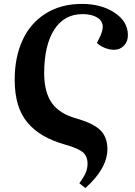

<svg xmlns="http://www.w3.org/2000/svg" viewBox="-20 -749 689 983"><path d="M417 213.9 386.2 189Q409.2 158.2 418.7 135.7Q428.2 113.3 428.2 88.9Q428.2 51.3 404.5 30.8Q380.9 10.3 313 -8.8Q248.5 -27.3 202.1 -54Q155.8 -80.6 122.1 -119.9Q88.4 -159.2 71.8 -214.1Q55.2 -269 55.2 -340.8Q55.2 -456.1 95.5 -543.5Q135.7 -630.9 214.1 -679.9Q292.5 -729 398.9 -729Q499 -729 566.9 -683.8Q634.8 -638.7 634.8 -568.8Q634.8 -536.6 614.7 -515.4Q594.7 -494.1 564 -494.1Q541.5 -494.1 517.6 -503.4Q493.7 -512.7 476.1 -528.8L495.1 -567.9Q505.9 -593.8 505.9 -611.8Q505.9 -642.1 477.5 -659.4Q449.2 -676.8 402.8 -676.8Q308.6 -676.8 257.3 -596.7Q206.1 -516.6 206.1 -372.1Q207 -275.9 245.6 -221.4Q284.2 -167 369.1 -143.1Q458 -117.7 493.9 -82.3Q529.8 -46.9 529.8 14.2Q529.8 113.3 417 213.9Z"/></svg>

Font: Literata SemiBold
Style: Italic
Weight: 650
Italic angle: -2.39999°
Designer: Latin by Veronika Burian and Jose Scaglione. Greek by Irene Vlachou. Cyrillic by Vera Evstafieva
Foundry: TypeTogether
Version: Version 3.021